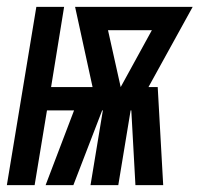

<svg xmlns="http://www.w3.org/2000/svg" viewBox="-48 -540 582 560"><path d="M-28 0 58 -520H139L101 -286H222L171 -520H514L385 -286H412L428 0H347L335 -218H333L297 0H216L252 -218H250L166 0H85L168 -218H89L53 0ZM304 -286 395 -452H267Z"/></svg>

Font: Iosevka SS04 Extrabold
Style: Italic
Weight: 800
Italic angle: -9°
Monospace: yes
Designer: Belleve Invis
Foundry: Belleve Invis
Version: Version 19.0.0; ttfautohint (v1.8.4)